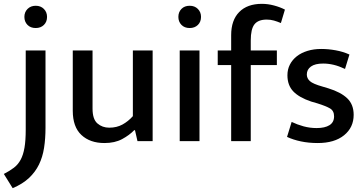

<svg xmlns="http://www.w3.org/2000/svg" viewBox="-57 -735 1896 1000"><path d="M77 -472H180V-70Q180 -13 172.5 35Q165 83 146 122Q127 161 94 192Q61 223 9 245L-37 171Q-6 155 15.5 138.5Q37 122 50.5 97Q64 72 70.5 34.5Q77 -3 77 -60ZM129 -589Q102 -589 86 -605.5Q70 -622 70 -647Q70 -672 86.5 -688.5Q103 -705 129 -705Q155 -705 171.5 -688.5Q188 -672 188 -647Q188 -621 171.5 -605Q155 -589 129 -589Z M635 -472H738V0H659L646 -57H642Q617 -31 579 -10.5Q541 10 487 10Q412 10 367 -32Q322 -74 322 -158V-472H425V-169Q425 -114 450.5 -92Q476 -70 512 -70Q551 -70 581 -86.5Q611 -103 635 -130Z M879 0V-472H982V0ZM931 -589Q904 -589 888 -605.5Q872 -622 872 -647Q872 -672 888 -688.5Q904 -705 931 -705Q957 -705 973.5 -688.5Q990 -672 990 -647Q990 -621 973.5 -605Q957 -589 931 -589Z M1307 -715Q1338 -715 1370 -706.5Q1402 -698 1427 -685L1406 -615Q1387 -623 1369.5 -628Q1352 -633 1332 -633Q1288 -633 1268.5 -608.5Q1249 -584 1249 -524V-472H1385V-396H1249V0H1147V-396H1077V-472H1147V-552Q1147 -630 1189 -672.5Q1231 -715 1307 -715Z M1740 -376Q1708 -391 1680.5 -397.5Q1653 -404 1626 -404Q1584 -404 1562.5 -388.5Q1541 -373 1541 -347Q1541 -327 1557 -312.5Q1573 -298 1623 -284L1653 -275Q1718 -255 1751.5 -223Q1785 -191 1785 -137Q1785 -71 1735 -30.5Q1685 10 1598 10Q1551 10 1510.5 1.5Q1470 -7 1438 -22L1462 -100Q1491 -86 1524 -77Q1557 -68 1592 -68Q1635 -68 1659 -83Q1683 -98 1683 -129Q1683 -158 1661.5 -170.5Q1640 -183 1595 -197L1564 -206Q1501 -227 1470.5 -259Q1440 -291 1440 -343Q1440 -374 1453 -399Q1466 -424 1489 -442Q1512 -460 1544.5 -470Q1577 -480 1616 -480Q1653 -480 1691.5 -473Q1730 -466 1763 -451Z"/></svg>

Font: Mukta Mahee Medium
Style: Regular
Weight: 500
Designer: Shuchita Grover, Noopur Datye, Girish Dalvi, Yashodeep Gholap
Foundry: Ek Type
Version: Version 2.538;PS 1.000;hotconv 16.6.51;makeotf.lib2.5.65220;